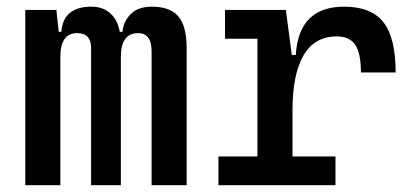

<svg xmlns="http://www.w3.org/2000/svg" viewBox="-20 -547 1212 567"><path d="M427.7 0V-395.5Q427.7 -449.2 387.7 -449.2Q336.9 -449.2 336.9 -378.9L301.8 -453.1H341.8Q344.2 -483.4 366 -505.4Q387.7 -527.3 428.7 -527.3Q482.4 -527.3 506.8 -498.5Q531.2 -469.7 531.2 -405.3V0ZM54.7 0V-517.6H146.5L158.2 -408.2V0ZM249 0V-405.3Q249 -449.2 208 -449.2Q158.2 -449.2 158.2 -378.9L127.9 -453.1H161.1Q167 -527.3 250 -527.3Q290.5 -527.3 313.7 -499.5Q336.9 -471.7 336.9 -415V0Z M843.8 -222.7 813.5 -384.8H853.5Q862.3 -527.3 996.1 -527.3Q1076.2 -527.3 1112.3 -481.4Q1148.4 -435.5 1148.4 -333H1045.9Q1045.9 -389.6 1029.1 -414.6Q1012.2 -439.5 974.6 -439.5Q908.7 -439.5 876.2 -383.1Q843.8 -326.7 843.8 -222.7ZM625 0V-85H970.7V0ZM740.2 0V-517.6H824.2L843.8 -369.1V0ZM644.5 -432.6V-517.6H817.4L827.1 -432.6Z"/></svg>

Font: Cascadia Code PL
Style: Regular
Weight: 400
Monospace: yes
Designer: Aaron Bell
Foundry: Saja Typeworks
Version: Version 2102.003